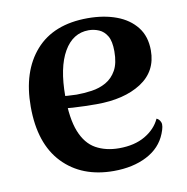

<svg xmlns="http://www.w3.org/2000/svg" viewBox="-66 -591 653 670"><g transform="rotate(-10 260.5 -256.5)"><path d="M285 14Q172 14 105 -56Q38 -126 38 -257Q38 -382 102 -454.5Q166 -527 287 -527Q344 -527 388.5 -510.5Q433 -494 459 -461Q485 -428 485 -378Q485 -304 424.5 -265Q364 -226 266 -226Q225 -226 182 -228.5Q139 -231 91 -243L94 -281Q117 -278 143.5 -275Q170 -272 203 -271Q229 -271 257 -275Q285 -279 308 -292Q331 -305 345 -330Q359 -355 359 -397Q359 -433 348 -451.5Q337 -470 319.5 -477.5Q302 -485 283 -485Q227 -485 195 -429.5Q163 -374 163 -272Q163 -193 181.5 -146.5Q200 -100 235 -80.5Q270 -61 317 -61Q372 -61 409.5 -83Q447 -105 463 -140Q473 -136 477.5 -124Q482 -112 471 -85Q452 -37 402.5 -11.5Q353 14 285 14Z"/></g></svg>

Font: Arima Thin SemiBold
Style: Regular
Weight: 600
Version: Version 1.100